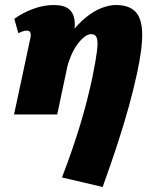

<svg xmlns="http://www.w3.org/2000/svg" viewBox="-20 -456 612 765"><path d="M227 251Q250 191 268 138.5Q286 86 300.5 38Q315 -10 326.5 -55.5Q338 -101 348 -147Q362 -216 366.5 -253.5Q371 -291 365.5 -305.5Q360 -320 344 -320Q330 -320 315.5 -308.5Q301 -297 287 -277.5Q273 -258 262 -231.5Q251 -205 244 -176L197 -205Q225 -272 257 -316Q289 -360 322 -386.5Q355 -413 385.5 -424.5Q416 -436 442 -436Q493 -436 519 -410Q545 -384 546.5 -324.5Q548 -265 526 -164Q512 -99 493 -30.5Q474 38 448.5 116.5Q423 195 389 289ZM36 0 101 -304Q103 -313 102.5 -319.5Q102 -326 98.5 -330Q95 -334 86 -334Q79 -334 70.5 -331Q62 -328 53 -324L37 -381Q70 -405 112 -420.5Q154 -436 194 -436Q236 -436 255.5 -419Q275 -402 277.5 -371Q280 -340 271 -298L208 0Z"/></svg>

Font: Ysabeau Infant Black
Style: Italic
Weight: 900
Italic angle: -12°
Designer: Christian Thalmann (Catharsis Fonts)
Version: Version 2.001;gftools[0.9.30]; featfreeze: ss01,ss02,lnum